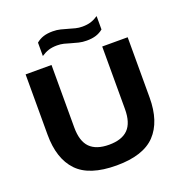

<svg xmlns="http://www.w3.org/2000/svg" viewBox="-163 -1082 1171 1233"><g transform="rotate(-20 423.0 -465.0)"><path d="M425 9.5Q239.5 9.5 157 -77.2Q74.5 -164 74.5 -328V-740H251.5V-313Q251.5 -219 294.5 -175.5Q337.5 -132 425 -132Q512.5 -132 555.2 -175.5Q598 -219 598 -313V-740H772V-328Q772 -164 689.8 -77.2Q607.5 9.5 425 9.5ZM518.5 -809.5Q489.5 -809.5 464.8 -815.5Q440 -821.5 416.5 -828.5Q395 -835.5 373.2 -840.8Q351.5 -846 327.5 -846Q294 -846 269.2 -838Q244.5 -830 219 -813V-904.5Q241 -923 267.8 -931.8Q294.5 -940.5 331.5 -940.5Q360.5 -940.5 385.2 -934.2Q410 -928 433.5 -921Q455 -914.5 476.8 -909Q498.5 -903.5 522.5 -903.5Q556 -903.5 580.8 -911.2Q605.5 -919 631 -936V-844.5Q609 -826.5 582.2 -818Q555.5 -809.5 518.5 -809.5Z"/></g></svg>

Font: Encode Sans Expanded Expanded
Style: Bold
Weight: 700
Width: 7
Designer: Multiple Designers
Foundry: Impallari Type
Version: Version 3.000; ttfautohint (v1.8.3) -l 8 -r 50 -G 200 -x 14 